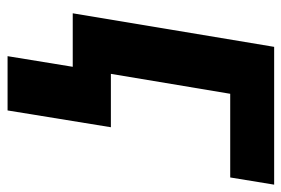

<svg xmlns="http://www.w3.org/2000/svg" viewBox="-141 -444 762 520"><g transform="rotate(90 240.0 -184.0)"><path d="M480.1 -545.5H106.9L16 0H160.9L132.1 176.5H279.1L324.6 -103.3H180L234 -426.5H460.6Z"/></g></svg>

Font: Magic Ui Pro
Style: Bold Italic
Weight: 700
Italic angle: -9.39999°
Designer: Stefan Endress, Andreas Faust
Version: Version 1.000;FEAKit 1.0